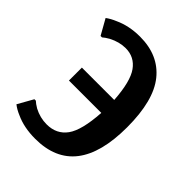

<svg xmlns="http://www.w3.org/2000/svg" viewBox="-204 -822 944 944"><g transform="rotate(45 267.5 -350.0)"><path d="M205 10Q127 10 69 -17Q40 -29 20 -45L65 -125H75Q85 -115 107 -102Q149 -80 195 -80Q263 -80 300 -131Q337 -182 345 -310H120V-400H345Q337 -521 301.5 -570.5Q266 -620 205 -620Q161 -620 117 -597Q96 -585 85 -575H75L30 -655Q52 -671 79 -682Q139 -710 215 -710Q344 -710 414.5 -622.5Q485 -535 485 -350Q485 10 205 10Z"/></g></svg>

Font: Scada
Style: Bold
Weight: 700
Designer: Jovanny Lemonad
Foundry: Jovanny Lemonad
Version: Version 4.100;PS 004.100;hotconv 1.0.88;makeotf.lib2.5.64775